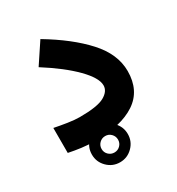

<svg xmlns="http://www.w3.org/2000/svg" viewBox="-159 -617 788 855"><g transform="rotate(-30 235.0 -189.5)"><path d="M117.7 44.4Q117.7 6.3 144.8 -20.8Q171.9 -47.9 210 -47.9Q248 -47.9 275.1 -20.8Q302.2 6.3 302.2 44.4Q302.2 82.5 275.1 109.6Q248 136.7 210 136.7Q171.9 136.7 144.8 109.6Q117.7 82.5 117.7 44.4ZM167.5 44.4Q167.5 62 179.9 74.2Q192.4 86.4 210 86.4Q227.5 86.4 239.7 74.2Q252 62 252 44.4Q252 26.9 239.7 14.4Q227.5 2 210 2Q192.4 2 179.9 14.4Q167.5 26.9 167.5 44.4ZM28.3 -144.5Q59.1 -138.2 94.2 -132.8Q129.4 -127.4 154.8 -127.4Q246.1 -127.4 281.5 -147.2Q316.9 -167 316.9 -197.3Q316.9 -235.8 260.5 -293Q204.1 -350.1 106.9 -411.6L176.3 -516.1Q298.3 -443.4 370.1 -364.7Q441.9 -286.1 441.9 -198.7Q441.9 -98.6 368.4 -49.8Q294.9 -1 161.1 -1Q124.5 -1 91.6 -5.4Q58.6 -9.8 28.3 -16.1Z"/></g></svg>

Font: Vazir FD-UI
Style: Bold-FD-UI
Weight: 700
Designer: Saber Rastikerdar
Foundry: Saber Rastikerdar
Version: Version 30.0.0